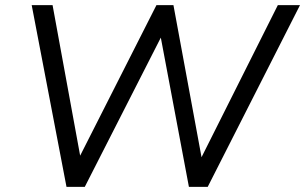

<svg xmlns="http://www.w3.org/2000/svg" viewBox="-20 -725 1184 745"><path d="M238 0 103 -705H184L291 -121L587 -705H653L762 -115L1058 -705H1144L786 0H713L604 -579L309 0Z"/></svg>

Font: Nunito Sans
Style: Italic
Weight: 400
Italic angle: -9°
Designer: Vernon Adams
Foundry: Vernon Adams
Version: Version 3.006; ttfautohint (v1.8.3)